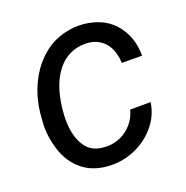

<svg xmlns="http://www.w3.org/2000/svg" viewBox="-104 -635 716 740"><g transform="rotate(-20 254.0 -265.0)"><path d="M371.1 -166.5 455.1 -167Q447.8 -116.2 415.3 -75.9Q382.8 -35.6 335 -12.9Q287.1 9.8 235.8 9.8Q162.6 9.8 116.2 -26.9Q69.8 -63.5 50.8 -127Q37.1 -172.4 37.1 -217.8Q37.1 -229 39.1 -252.4L41 -273.4Q48.8 -345.7 82.3 -406.5Q115.7 -467.3 170.4 -503.4Q195.8 -520 228.3 -529.3Q260.7 -538.6 294.4 -538.6Q335.4 -538.6 372.8 -524.4Q410.2 -510.3 436 -482.4Q485.4 -427.7 485.4 -346.2L402.3 -346.7Q401.4 -379.9 389.2 -406.5Q377 -433.1 352.8 -448.7Q328.6 -464.4 294.4 -464.4Q226.1 -464.4 182.1 -411.6Q138.2 -358.9 127 -262.2L126 -252.9Q124 -229.5 124 -216.8Q124 -136.2 159.7 -94.7Q186 -64 239.3 -64Q270.5 -64 297.6 -76.9Q324.7 -89.8 344 -113Q363.3 -136.2 371.1 -166.5Z"/></g></svg>

Font: Mardoto
Style: Italic
Weight: 400
Italic angle: -12°
Designer: Christian Robertson, Vahan Hovhannisyan
Foundry: Google
Version: Version 1.000